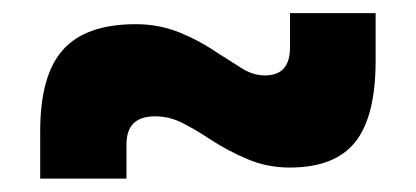

<svg xmlns="http://www.w3.org/2000/svg" viewBox="-20 -490 626 289"><path d="M40.5 -221.2V-292.5Q40.5 -377 75 -415.3Q109.4 -453.6 184.6 -453.6Q219.2 -453.6 250 -441.2Q280.8 -428.7 307.6 -410.2Q327.1 -397.9 344 -387.2Q360.8 -376.5 378.9 -376.5Q416.5 -376.5 416.5 -418.5V-470.2H545.4V-398.9Q545.4 -314.5 514.6 -276.1Q483.9 -237.8 416 -237.8Q382.3 -237.8 352.3 -250.5Q322.3 -263.2 294.9 -281.2Q274.4 -294.9 254.6 -304.9Q234.9 -314.9 213.4 -314.9Q170.4 -314.9 170.4 -272.9V-221.2Z"/></svg>

Font: Cascadia Mono
Style: Bold
Weight: 700
Monospace: yes
Designer: Aaron Bell
Foundry: Saja Typeworks
Version: Version 2404.023; ttfautohint (v1.8.4)